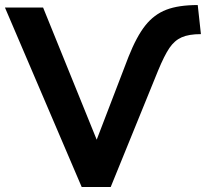

<svg xmlns="http://www.w3.org/2000/svg" viewBox="-33 -749 825 769"><path d="M-13.2 -718.8H139.6L378.4 -130.1H331.5L481.7 -521.5Q514.2 -603.3 549.2 -647.2Q584.2 -691.2 633.1 -710Q681.9 -728.8 759 -728.8L771.7 -612.3Q723.4 -612.3 694.7 -599.6Q666 -586.9 645.6 -556.9Q625.2 -526.9 599.9 -465.6L410.4 0H294.2Z"/></svg>

Font: Min Sans VF VF
Style: Regular
Weight: 400
Designer: Jinseong-Kim, NotoSansCJK, Nunito
Foundry: Jinseong-Kim
Version: Version 1.420;Glyphs 3.1.2 (3151)